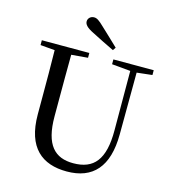

<svg xmlns="http://www.w3.org/2000/svg" viewBox="-136 -1066 1076 1195"><g transform="rotate(15 401.5 -468.5)"><path d="M500 -806C461 -843 423 -880 387 -913C355 -944 340 -954 322 -954C299 -954 283 -937 283 -918C283 -899 297 -881 342 -859C389 -835 438 -810 487 -787ZM505 -701 625 -690 626 -308C627 -118 562 -43 430 -43C312 -43 243 -110 243 -295V-394C243 -494 243 -594 244 -692L350 -701V-732H44V-701L137 -693C139 -594 139 -493 139 -394V-280C139 -65 246 17 404 17C572 17 663 -82 664 -291L666 -690L765 -701V-732H505Z"/></g></svg>

Font: Noto Serif JP Medium
Style: Regular
Weight: 500
Designer: Ryoko NISHIZUKA 西塚涼子 (kana & ideographs); Frank Grießhammer (Latin, Greek & Cyrillic); Wenlong ZHANG 张文龙 (bopomofo); San
Foundry: Adobe
Version: Version 2.001;hotconv 1.1.0;makeotfexe 2.6.0